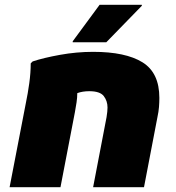

<svg xmlns="http://www.w3.org/2000/svg" viewBox="-20 -780 732 800"><path d="M20 0 88 -352Q96 -390 102 -433.5Q108 -477 108 -516L116 -524Q161 -539 230 -551.5Q299 -564 368 -564Q503 -564 573.5 -520.5Q644 -477 644 -372Q644 -354 642.5 -334.5Q641 -315 636 -292L580 0H368L424 -292Q426 -304 427 -314.5Q428 -325 428 -332Q428 -359 412.5 -379.5Q397 -400 352 -400Q338 -400 325.5 -398Q313 -396 302 -392Q302 -374 299 -353.5Q296 -333 292 -312L232 0ZM283 -604V-608L395 -760H571V-756L423 -604Z"/></svg>

Font: Kufam Black
Style: Italic
Weight: 900
Italic angle: -11°
Designer: Artur Schmal
Foundry: Original Type
Version: Version 1.301; ttfautohint (v1.8.3)